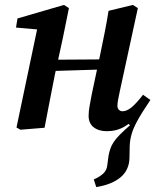

<svg xmlns="http://www.w3.org/2000/svg" viewBox="-20 -519 636 780"><path d="M371 241 361 210Q384 200 399 186.5Q414 173 416 151L421 113Q424 98 428.5 84.5Q433 71 442.5 57Q452 43 468 27Q484 11 508 -10L497 -22L559 -108L591 -113Q574 -88 559 -64Q544 -40 532.5 -18Q521 4 514.5 26.5Q508 49 507 72L506 122Q505 172 469.5 201.5Q434 231 371 241ZM63 8 47 -1 135 -420 170 -396 45 -407 51 -444 240 -499 260 -486 235 -363 203 -216Q192 -163 182 -109Q172 -55 161 0ZM142 -229V-276L436 -278V-238ZM414 14Q381 14 360.5 -2Q340 -18 340 -49Q340 -67 344 -88.5Q348 -110 353 -137L388 -302Q397 -345 405.5 -388Q414 -431 421 -475L520 -499L540 -486L466 -145Q462 -127 459.5 -112.5Q457 -98 457 -89Q457 -79 463 -73Q469 -67 478 -67Q495 -67 514.5 -83Q534 -99 561 -134L591 -113Q570 -81 543.5 -52Q517 -23 485.5 -4.5Q454 14 414 14Z"/></svg>

Font: Source Serif 4 18pt SemiBold
Style: Italic
Weight: 600
Italic angle: -12°
Designer: Frank Grießhammer
Foundry: Adobe Systems Incorporated
Version: Version 4.004;hotconv 1.0.116;makeotfexe 2.5.65601